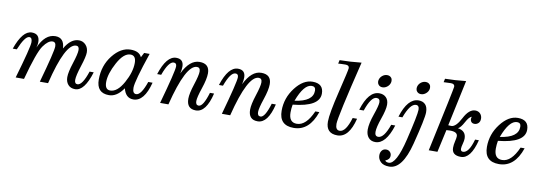

<svg xmlns="http://www.w3.org/2000/svg" viewBox="-70 -1282 5682 2019"><g transform="rotate(10 2771.0 -272.0)"><path d="M737.3 13.2Q689 13.2 662.1 -17.8Q635.3 -48.8 635.3 -98.1Q635.3 -150.9 668.9 -253.9Q702.6 -356.9 702.6 -397.9Q702.6 -439.9 670.9 -439.9Q554.2 -439.9 447.3 0H359.4Q454.6 -338.9 454.6 -393.1Q454.6 -439.9 418.9 -439.9Q372.6 -439.9 321.3 -367.9Q270 -295.9 190.4 0H101.6Q200.7 -338.9 200.7 -393.1Q200.7 -442.9 169.9 -442.9Q123.5 -442.9 61.5 -293H18.6Q89.4 -495.1 187.5 -495.1Q271.5 -495.1 271.5 -406.2Q271.5 -380.4 261.7 -347.7Q328.1 -500 438.5 -500Q533.7 -500 538.1 -386.2Q603.5 -500 690.4 -500Q733.4 -500 762.9 -468.5Q792.5 -437 792.5 -388.2Q792.5 -344.2 757.3 -236.6Q722.2 -128.9 722.2 -84Q722.2 -42 752.9 -42Q805.7 -42 856.4 -195.3H900.4Q837.4 13.2 737.3 13.2Z M1445.8 -488.3Q1340.3 -178.2 1340.3 -108.4Q1340.3 -46.9 1378.9 -46.9Q1432.1 -46.9 1482.9 -195.3H1528.8Q1475.1 13.2 1358.9 13.2Q1276.9 13.2 1252 -86.9Q1183.6 13.2 1098.6 13.2Q965.8 13.2 965.8 -131.3Q965.8 -280.3 1052 -389.2Q1138.2 -498 1242.7 -498Q1334.5 -498 1361.3 -438L1387.2 -488.3ZM1103.5 -37.1Q1179.7 -37.1 1244.1 -153.3Q1308.6 -269.5 1308.6 -367.2Q1308.6 -446.8 1249.5 -446.8Q1177.2 -446.8 1112.1 -326.2Q1046.9 -205.6 1046.9 -117.7Q1046.9 -37.1 1103.5 -37.1Z M2026.4 12.7Q1928.2 12.7 1928.2 -95.2Q1928.2 -150.4 1961.9 -253.2Q1995.6 -356 1995.6 -396Q1995.6 -439.9 1960.9 -439.9Q1842.8 -439.9 1732.4 0H1643.6Q1742.7 -354 1742.7 -407.2Q1742.7 -442.9 1711.9 -442.9Q1657.7 -442.9 1603.5 -293H1560.5Q1626 -496.6 1729.5 -496.6Q1808.6 -496.6 1808.6 -415.5Q1808.6 -382.8 1798.8 -342.8Q1873 -496.6 1978.5 -496.6Q2085.4 -496.6 2085.4 -393.1Q2085.4 -332.5 2050.3 -228.8Q2015.1 -125 2015.1 -85Q2015.1 -42 2047.9 -42Q2095.7 -42 2141.6 -195.3H2185.5Q2136.2 12.7 2026.4 12.7Z M2686 12.7Q2587.9 12.7 2587.9 -95.2Q2587.9 -150.4 2621.6 -253.2Q2655.3 -356 2655.3 -396Q2655.3 -439.9 2620.6 -439.9Q2502.4 -439.9 2392.1 0H2303.2Q2402.3 -354 2402.3 -407.2Q2402.3 -442.9 2371.6 -442.9Q2317.4 -442.9 2263.2 -293H2220.2Q2285.6 -496.6 2389.2 -496.6Q2468.3 -496.6 2468.3 -415.5Q2468.3 -382.8 2458.5 -342.8Q2532.7 -496.6 2638.2 -496.6Q2745.1 -496.6 2745.1 -393.1Q2745.1 -332.5 2710 -228.8Q2674.8 -125 2674.8 -85Q2674.8 -42 2707.5 -42Q2755.4 -42 2801.3 -195.3H2845.2Q2795.9 12.7 2686 12.7Z M3070.8 15.1Q2916.5 15.1 2916.5 -142.1Q2916.5 -277.8 3001 -387.9Q3085.4 -498 3185.5 -498Q3302.2 -498 3302.2 -391.1Q3302.2 -252 3019.5 -224.1Q3011.7 -181.2 3011.7 -140.1Q3011.7 -33.2 3096.2 -33.2Q3195.3 -33.2 3266.6 -195.3H3309.6Q3238.3 15.1 3070.8 15.1ZM3031.7 -268.1Q3225.6 -294.4 3225.6 -409.2Q3225.6 -453.1 3184.6 -453.1Q3101.1 -453.1 3031.7 -268.1Z M3537.1 12.7Q3415.5 12.7 3415.5 -113.3Q3415.5 -197.8 3474.6 -440.4Q3533.7 -683.1 3533.7 -704.6Q3533.7 -735.4 3493.7 -735.4Q3453.1 -735.4 3416 -732.4L3424.3 -770.5Q3538.1 -772 3656.7 -784.7Q3508.3 -177.7 3508.3 -105.5Q3508.3 -39.1 3553.2 -39.1Q3619.1 -39.1 3665.5 -195.3H3712.4Q3661.1 12.7 3537.1 12.7Z M3942.4 12.7Q3895.5 12.7 3868.9 -18.8Q3842.3 -50.3 3842.3 -104Q3842.3 -167.5 3877.9 -269.5Q3913.6 -371.6 3913.6 -406.2Q3913.6 -446.8 3877 -446.8Q3818.4 -446.8 3766.1 -293H3718.3Q3781.7 -500 3897 -500Q3941.9 -500 3969.7 -472.7Q3997.6 -445.3 3997.6 -395Q3997.6 -341.8 3962.4 -242.2Q3927.2 -142.6 3927.2 -93.8Q3927.2 -46.9 3963.9 -46.9Q4025.4 -46.9 4077.1 -195.3H4120.1Q4054.7 12.7 3942.4 12.7ZM3917 -567.4Q3889.2 -567.4 3873.5 -587.4Q3862.3 -601.1 3862.3 -620.6Q3862.3 -627.9 3863.8 -635.3Q3870.1 -664.1 3893.8 -683.3Q3917.5 -702.6 3945.8 -702.6Q3973.6 -702.6 3989.7 -683.1Q4000.5 -670.4 4000.5 -649.4Q4000.5 -642.6 3999 -635.3Q3993.2 -606.9 3969.2 -587.2Q3945.3 -567.4 3917 -567.4Z M4131.8 241.2Q4070.3 241.2 4039.8 211.7Q4009.3 182.1 4009.3 141.1Q4009.3 110.8 4025.6 90.3Q4042 69.8 4071.3 69.8Q4094.7 69.8 4111.1 85.9Q4127.4 102.1 4127.4 126Q4127.4 167.5 4080.1 185.1Q4091.3 202.1 4120.1 202.1Q4200.7 202.1 4266.6 -71.8Q4332.5 -345.7 4332.5 -400.4Q4332.5 -446.8 4297.9 -446.8Q4235.8 -446.8 4179.2 -293H4137.2Q4200.7 -498 4317.9 -498Q4363.3 -498 4389.4 -470.7Q4415.5 -443.4 4415.5 -387.2Q4415.5 -322.3 4343.3 -40.5Q4271 241.2 4131.8 241.2ZM4328.1 -566.9Q4300.3 -566.9 4284.7 -586.9Q4273.4 -600.6 4273.4 -620.1Q4273.4 -627.4 4274.9 -634.8Q4281.2 -663.6 4304.9 -682.9Q4328.6 -702.1 4356.9 -702.1Q4384.8 -702.1 4400.9 -682.6Q4411.6 -669.9 4411.6 -648.9Q4411.6 -642.1 4410.2 -634.8Q4404.3 -606.4 4380.4 -586.7Q4356.4 -566.9 4328.1 -566.9Z M4856 9.8Q4759.3 9.8 4759.3 -70.8Q4759.3 -103.5 4768.3 -140.4Q4777.3 -177.2 4777.3 -196.3Q4777.3 -243.2 4697.3 -243.2Q4683.1 -243.2 4658.2 -241.2L4605 0H4512.2Q4659.7 -685.1 4659.7 -704.6Q4659.7 -735.4 4619.6 -735.4Q4579.1 -735.4 4542 -732.4L4550.3 -770.5Q4654.3 -772 4772.9 -784.7L4668.5 -294.9Q4687 -293 4700.7 -293Q4750.5 -293 4803.2 -395Q4856 -497.1 4922.4 -497.1Q4956.1 -497.1 4976.1 -475.1Q4996.1 -453.1 4996.1 -421.9Q4996.1 -390.1 4978 -373.5Q4960 -356.9 4936.5 -356.9Q4915.5 -356.9 4903.8 -369.4Q4892.1 -381.8 4892.1 -402.8Q4892.1 -416.5 4897.5 -425.3Q4870.1 -420.4 4836.2 -357.2Q4802.2 -293.9 4774.4 -281.7Q4862.3 -268.6 4862.3 -186Q4862.3 -163.6 4852.8 -129.2Q4843.3 -94.7 4843.3 -76.2Q4843.3 -46.9 4868.2 -46.9Q4931.6 -46.9 4972.7 -195.3H5013.2Q4961.4 9.8 4856 9.8Z M5262.7 15.1Q5108.4 15.1 5108.4 -142.1Q5108.4 -277.8 5192.9 -387.9Q5277.3 -498 5377.4 -498Q5494.1 -498 5494.1 -391.1Q5494.1 -252 5211.4 -224.1Q5203.6 -181.2 5203.6 -140.1Q5203.6 -33.2 5288.1 -33.2Q5387.2 -33.2 5458.5 -195.3H5501.5Q5430.2 15.1 5262.7 15.1ZM5223.6 -268.1Q5417.5 -294.4 5417.5 -409.2Q5417.5 -453.1 5376.5 -453.1Q5293 -453.1 5223.6 -268.1Z"/></g></svg>

Font: Munson
Style: Italic
Weight: 400
Italic angle: -12°
Designer: Paul James MIller
Foundry: High-Logic / Made with FontCreator
Version: Version 2.10;May 5, 2019;FontCreator 11.5.0.2430 64-bit